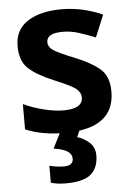

<svg xmlns="http://www.w3.org/2000/svg" viewBox="-55 -596 605 877"><g transform="rotate(-5 247.0 -157.0)"><path d="M455 -160Q455 -231 413.5 -265.5Q372 -300 301 -328Q228 -357 205.5 -372.5Q183 -388 183 -410Q183 -451 257 -451Q294 -451 330 -439.5Q366 -428 406 -412L448 -513Q357 -554 260 -554Q162 -554 104 -516Q46 -478 46 -404Q46 -335 83.5 -300.5Q121 -266 198 -234Q278 -201 298 -184Q318 -167 318 -145Q318 -93 230 -93Q190 -93 139.5 -105.5Q89 -118 47 -138V-22Q121 10 225 10Q455 10 455 -160ZM361 125Q361 88 336.5 65.5Q312 43 281 34L296 0H208L169 77Q252 88 252 130Q252 162 210 162Q175 162 143 153V231Q156 235 173 237.5Q190 240 211 240Q294 240 327.5 210Q361 180 361 125Z"/></g></svg>

Font: Noto Sans UI
Style: Bold
Weight: 700
Designer: Monotype Design Team
Foundry: Monotype Imaging Inc.
Version: Version 1.901